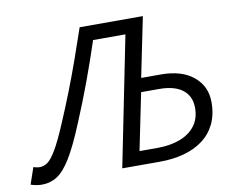

<svg xmlns="http://www.w3.org/2000/svg" viewBox="-120 -753 1062 861"><g transform="rotate(-10 411.0 -323.0)"><path d="M4.3 9.5Q-7.3 9.5 -21 7.1Q-34.6 4.7 -46 0.7L-20 -74.9Q-13.1 -72.6 -6.4 -71.1Q0.2 -69.6 9.2 -69.6Q27.1 -69.6 44.2 -81.5Q61.2 -93.3 83.5 -130.5Q105.8 -167.7 138.2 -244.2Q167.9 -313.6 194.1 -380.5Q220.2 -447.4 244.4 -515.4Q268.6 -583.4 293.2 -656.3H581.1L525.5 -384.6H615.5Q709.9 -384.6 763.6 -340.1Q817.3 -295.6 817.3 -223.2Q817.3 -166.1 796.7 -123.8Q776 -81.6 738.8 -54.2Q701.6 -26.7 651.8 -13.4Q602 0 543.8 0H371.6L489.9 -589.3H342.6Q313 -499.1 280.5 -411.1Q247.9 -323.1 210.4 -233.8Q170.2 -135.9 138.1 -83.4Q106 -30.8 74.6 -10.7Q43.2 9.5 4.3 9.5ZM461.2 -62.8H541.9Q602.1 -62.8 646.6 -79.9Q691.1 -97 715.7 -129.9Q740.2 -162.8 740.2 -210.6Q740.2 -263.8 703.3 -292.8Q666.3 -321.8 595.4 -321.8H514.2Z"/></g></svg>

Font: Source Sans Variable
Style: Italic
Weight: 200
Italic angle: -11°
Designer: Paul D. Hunt
Foundry: Adobe Systems Incorporated
Version: Version 3.006;hotconv 1.0.111;makeotfexe 2.5.65597